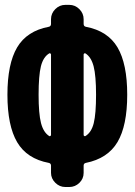

<svg xmlns="http://www.w3.org/2000/svg" viewBox="-20 -750 540 770"><path d="M322.3 -204.1Q346.7 -218.8 356 -256.3Q365.2 -293.9 365.2 -370.1Q365.2 -446.3 355.5 -483.9Q345.7 -521.5 322.3 -536.1Q320.3 -537.1 317.9 -535.6Q315.4 -534.2 315.4 -531.2V-209Q315.4 -206.1 317.9 -204.6Q320.3 -203.1 322.3 -204.1ZM184.6 -209V-531.2Q184.6 -534.2 182.1 -535.6Q179.7 -537.1 177.7 -536.1Q153.3 -521.5 144 -483.9Q134.8 -446.3 134.8 -370.1Q134.8 -293.9 144.5 -256.3Q154.3 -218.8 177.7 -204.1Q179.7 -203.1 182.1 -204.6Q184.6 -206.1 184.6 -209ZM324.2 -642.6Q412.1 -626 451.2 -560.1Q490.2 -494.1 490.2 -370.1Q490.2 -246.1 451.2 -180.2Q412.1 -114.3 324.2 -96.7Q315.4 -94.7 315.4 -85.9V-56.6Q315.4 -33.2 298.3 -16.6Q281.2 0 257.8 0H242.2Q218.8 0 201.7 -17.1Q184.6 -34.2 184.6 -56.6V-85.9Q184.6 -94.7 175.8 -96.7Q87.9 -113.3 48.8 -179.7Q9.8 -246.1 9.8 -370.1Q9.8 -494.1 48.8 -560.1Q87.9 -626 175.8 -642.6Q184.6 -644.5 184.6 -654.3V-672.9Q184.6 -696.3 201.7 -713.4Q218.8 -730.5 242.2 -730.5H257.8Q281.2 -730.5 298.3 -713.4Q315.4 -696.3 315.4 -672.9V-654.3Q315.4 -644.5 324.2 -642.6Z"/></svg>

Font: Rounded Mgen+ 1mn bold
Style: Bold
Weight: 700
Designer: [Source Han Sans]
Ryoko NISHIZUKA  (kana & ideographs); Paul D. Hunt (Latin, Greek & Cyrillic); Wenlong ZHANG  (bopomofo
Version: Version 1.059.20150602